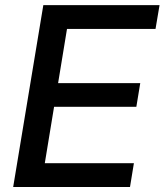

<svg xmlns="http://www.w3.org/2000/svg" viewBox="-20 -748 658 768"><path d="M32.7 0 153.3 -727.5H618.2L602.1 -632.3H248L212.4 -415.5H541L525.4 -320.8H196.3L159.2 -95.2H515.6L500 0Z"/></svg>

Font: Inter 18pt Medium
Style: Italic
Weight: 500
Italic angle: -9.3988°
Designer: Rasmus Andersson
Foundry: rsms
Version: Version 4.001;git-66647c0bb